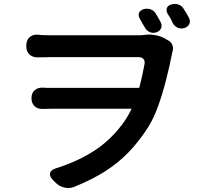

<svg xmlns="http://www.w3.org/2000/svg" viewBox="-20 -875 1040 964"><path d="M701 -829Q719 -834 736.5 -828Q754 -822 763 -805Q771 -793 775.5 -784Q780 -775 787 -763Q795 -747 788.5 -732.5Q782 -718 763 -712Q745 -707 729.5 -715Q714 -723 706 -739Q699 -751 694 -759.5Q689 -768 682 -781Q673 -797 678 -810Q683 -823 701 -829ZM841 -853Q859 -858 876.5 -852Q894 -846 903 -829Q911 -817 916.5 -808Q922 -799 929 -785Q937 -769 930.5 -754.5Q924 -740 905 -734Q887 -729 871 -736.5Q855 -744 847 -760Q841 -774 835.5 -783.5Q830 -793 822 -805Q813 -822 818 -835Q823 -848 841 -853ZM112 -647Q112 -673 128.5 -688Q145 -703 171 -701Q185 -698 223 -698Q239 -698 275.5 -698Q312 -698 360 -698Q408 -698 459 -698Q510 -698 557 -698Q604 -698 639 -698Q674 -698 687 -698L717 -701Q740 -703 767 -697Q794 -691 814 -678L828 -670Q842 -661 846.5 -646Q851 -631 846 -616Q846 -615 845.5 -613.5Q845 -612 844 -607Q832 -545 814.5 -476Q797 -407 774.5 -344Q752 -281 723 -235Q678 -165 626 -111Q574 -57 508 -15Q442 27 353 63Q329 73 302.5 66.5Q276 60 258 41L245 28Q227 9 231.5 -6.5Q236 -22 261 -30Q373 -65 459 -122Q545 -179 609 -272Q626 -298 641 -329H237Q224 -329 213 -328.5Q202 -328 195 -328Q170 -327 154 -341.5Q138 -356 138 -382Q138 -408 154 -422Q170 -436 195 -435Q202 -434 211.5 -434Q221 -434 233 -434H679Q687 -463 693.5 -493.5Q700 -524 706 -555Q708 -570 700 -579Q692 -588 677 -588Q645 -588 595.5 -588Q546 -588 490 -588Q434 -588 380.5 -588Q327 -588 285.5 -588Q244 -588 224 -588Q208 -588 194 -587.5Q180 -587 171 -587Q145 -586 128.5 -601Q112 -616 112 -642Z"/></svg>

Font: Chiron GoRound TC SB
Style: Regular
Weight: 500
Designer: Ryoko NISHIZUKA 西塚涼子 (kana, bopomofo & ideographs); Paul D. Hunt (Latin, Greek & Cyrillic); Sandoll Communications 산돌커뮤니
Foundry: Adobe
Version: Version 1.000;hotconv 1.1.1;makeotfexe 2.6.0